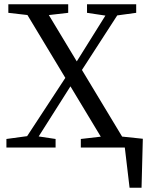

<svg xmlns="http://www.w3.org/2000/svg" viewBox="-20 -690 714 898"><path d="M505 0H615L559 -40L586 188H642L648 -41L505 -56V0ZM10 0H240V-40L140 -55H120L10 -40V0ZM72 0H128L336 -328L304 -354L72 0ZM358 0H638V-40L508 -55H488L358 -40V0ZM333 -316 562 -670H506L301 -342L333 -316ZM482 0H582L178 -670H78L482 0ZM19 -630 149 -615H169L299 -630V-670H19V-630ZM387 -630 487 -615H507L617 -630V-670H387V-630Z"/></svg>

Font: Source Serif Variable
Style: Regular
Weight: 389
Designer: Frank Grießhammer
Foundry: Adobe Systems Incorporated
Version: Version 3.001;hotconv 1.0.111;makeotfexe 2.5.65597